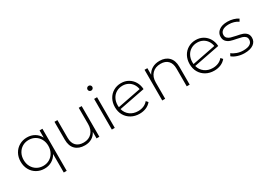

<svg xmlns="http://www.w3.org/2000/svg" viewBox="6 -1683 3938 2830"><g transform="rotate(-30 1975.5 -268.0)"><path d="M570 -522V194H520V-121Q488 -62 432.5 -29Q377 4 307 4Q234 4 175 -29.5Q116 -63 82.5 -123.5Q49 -184 49 -261Q49 -338 82.5 -398Q116 -458 175 -492Q234 -526 307 -526Q378 -526 434 -493Q490 -460 521 -399V-522ZM520 -261Q520 -325 492.5 -375Q465 -425 417.5 -453Q370 -481 310 -481Q250 -481 202.5 -453Q155 -425 127.5 -375Q100 -325 100 -261Q100 -197 127.5 -147Q155 -97 202.5 -69Q250 -41 310 -41Q370 -41 417.5 -69Q465 -97 492.5 -147Q520 -197 520 -261Z M1238 -522V0H1190V-112Q1164 -57 1113 -26.5Q1062 4 993 4Q891 4 833 -53Q775 -110 775 -217V-522H825V-221Q825 -133 870 -87Q915 -41 997 -41Q1085 -41 1136.5 -96Q1188 -151 1188 -244V-522Z M1450 -522H1500V0H1450ZM1434 -689Q1434 -706 1446 -718Q1458 -730 1475 -730Q1492 -730 1504 -718.5Q1516 -707 1516 -690Q1516 -673 1504 -661Q1492 -649 1475 -649Q1458 -649 1446 -660.5Q1434 -672 1434 -689Z M2092 -114 2121 -81Q2087 -39 2036 -17.5Q1985 4 1924 4Q1846 4 1784.5 -30Q1723 -64 1688.5 -124Q1654 -184 1654 -261Q1654 -338 1686.5 -398Q1719 -458 1777 -492Q1835 -526 1908 -526Q1976 -526 2030.5 -494.5Q2085 -463 2117.5 -407.5Q2150 -352 2153 -283L1712 -197Q1731 -125 1788 -83Q1845 -41 1925 -41Q1976 -41 2019.5 -59.5Q2063 -78 2092 -114ZM1703 -265Q1703 -254 1705 -234L2103 -312Q2096 -359 2070 -398Q2044 -437 2002 -459.5Q1960 -482 1908 -482Q1849 -482 1802 -454.5Q1755 -427 1729 -377.5Q1703 -328 1703 -265Z M2775 -305V0H2725V-301Q2725 -389 2680.5 -435Q2636 -481 2556 -481Q2464 -481 2411 -426Q2358 -371 2358 -278V0H2308V-522H2356V-409Q2383 -464 2436.5 -495Q2490 -526 2563 -526Q2661 -526 2718 -469Q2775 -412 2775 -305Z M3363 -114 3392 -81Q3358 -39 3307 -17.5Q3256 4 3195 4Q3117 4 3055.5 -30Q2994 -64 2959.5 -124Q2925 -184 2925 -261Q2925 -338 2957.5 -398Q2990 -458 3048 -492Q3106 -526 3179 -526Q3247 -526 3301.5 -494.5Q3356 -463 3388.5 -407.5Q3421 -352 3424 -283L2983 -197Q3002 -125 3059 -83Q3116 -41 3196 -41Q3247 -41 3290.5 -59.5Q3334 -78 3363 -114ZM2974 -265Q2974 -254 2976 -234L3374 -312Q3367 -359 3341 -398Q3315 -437 3273 -459.5Q3231 -482 3179 -482Q3120 -482 3073 -454.5Q3026 -427 3000 -377.5Q2974 -328 2974 -265Z M3502 -63 3525 -103Q3557 -76 3607.5 -58Q3658 -40 3713 -40Q3792 -40 3829.5 -66Q3867 -92 3867 -138Q3867 -171 3846.5 -190Q3826 -209 3796 -218Q3766 -227 3713 -237Q3651 -248 3613 -261Q3575 -274 3548 -303Q3521 -332 3521 -383Q3521 -445 3572.5 -485.5Q3624 -526 3719 -526Q3769 -526 3818 -512Q3867 -498 3898 -475L3875 -435Q3843 -458 3802 -470Q3761 -482 3718 -482Q3645 -482 3608 -455Q3571 -428 3571 -384Q3571 -349 3592 -329.5Q3613 -310 3643.5 -300.5Q3674 -291 3729 -280Q3790 -269 3827.5 -256.5Q3865 -244 3891 -216Q3917 -188 3917 -139Q3917 -74 3863 -35Q3809 4 3711 4Q3648 4 3591 -15Q3534 -34 3502 -63Z"/></g></svg>

Font: Montserrat Alternates Light
Style: Regular
Weight: 300
Designer: Julieta Ulanovsky
Foundry: Julieta Ulanovsky
Version: Version 7.200